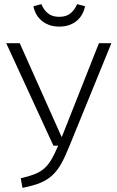

<svg xmlns="http://www.w3.org/2000/svg" viewBox="-20 -893 561 924"><path d="M75 -685 276 -235H278L456 -685H516L314 -190Q294 -140 275.5 -106.5Q257 -73 232.5 -50Q208 -27 174 -13Q140 1 88 11L80 -35Q119 -44 146 -54.5Q173 -65 192.5 -82Q212 -99 227.5 -125.5Q243 -152 260 -192H237L10 -685ZM265 -765Q237 -765 215 -773.5Q193 -782 177.5 -796Q162 -810 153 -827.5Q144 -845 141 -863L179 -873Q190 -846 210.5 -829Q231 -812 265 -812Q299 -812 319.5 -829Q340 -846 351 -873L389 -863Q386 -845 377 -827.5Q368 -810 353 -796Q338 -782 316 -773.5Q294 -765 265 -765Z"/></svg>

Font: Jldddboxgfspflltxgxzjzlszac
Style: Regular
Weight: 300
Designer: Carrois Corporate & Edenspiekermann
Foundry: Carrois Corporate GbR & Edenspiekermann AG
Version: Version 2.001